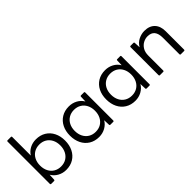

<svg xmlns="http://www.w3.org/2000/svg" viewBox="63 -1537 2334 2334"><g transform="rotate(-45 1230.5 -370.0)"><path d="M340 10Q281 10 231.5 -17.5Q182 -45 155 -92L151 -11Q151 0 140 0H89Q78 0 78 -11V-740Q78 -750 89 -750H148Q158 -750 158 -740V-419Q186 -464 234 -489.5Q282 -515 340 -515Q414 -515 468.5 -481.5Q523 -448 552.5 -389Q582 -330 582 -253Q582 -176 552.5 -116.5Q523 -57 468.5 -23.5Q414 10 340 10ZM325 -64Q377 -64 416 -87.5Q455 -111 477 -154Q499 -197 499 -253Q499 -309 477 -351.5Q455 -394 416 -417.5Q377 -441 325 -441Q274 -441 234.5 -417.5Q195 -394 173 -351.5Q151 -309 151 -253Q151 -197 173 -154Q195 -111 234.5 -87.5Q274 -64 325 -64Z M906 10Q833 10 778.5 -23.5Q724 -57 694.5 -116.5Q665 -176 665 -253Q665 -330 694.5 -389Q724 -448 778.5 -481.5Q833 -515 906 -515Q966 -515 1015.5 -488Q1065 -461 1092 -414L1095 -495Q1095 -505 1106 -505H1158Q1168 -505 1168 -495V-11Q1168 0 1158 0H1106Q1095 0 1095 -11L1092 -92Q1065 -45 1015.5 -17.5Q966 10 906 10ZM921 -64Q973 -64 1012 -87.5Q1051 -111 1073 -154Q1095 -197 1095 -253Q1095 -309 1073 -351.5Q1051 -394 1012 -417.5Q973 -441 921 -441Q870 -441 830.5 -417.5Q791 -394 769 -351.5Q747 -309 747 -253Q747 -197 769 -154Q791 -111 830.5 -87.5Q870 -64 921 -64Z M1529 10Q1456 10 1401.5 -23.5Q1347 -57 1317.5 -116.5Q1288 -176 1288 -253Q1288 -330 1317.5 -389Q1347 -448 1401.5 -481.5Q1456 -515 1529 -515Q1589 -515 1638.5 -488Q1688 -461 1715 -414L1718 -495Q1718 -505 1729 -505H1781Q1791 -505 1791 -495V-11Q1791 0 1781 0H1729Q1718 0 1718 -11L1715 -92Q1688 -45 1638.5 -17.5Q1589 10 1529 10ZM1544 -64Q1596 -64 1635 -87.5Q1674 -111 1696 -154Q1718 -197 1718 -253Q1718 -309 1696 -351.5Q1674 -394 1635 -417.5Q1596 -441 1544 -441Q1493 -441 1453.5 -417.5Q1414 -394 1392 -351.5Q1370 -309 1370 -253Q1370 -197 1392 -154Q1414 -111 1453.5 -87.5Q1493 -64 1544 -64Z M1958 0Q1947 0 1947 -11V-495Q1947 -505 1958 -505H2009Q2020 -505 2020 -495L2024 -414Q2052 -465 2102.5 -490Q2153 -515 2205 -515Q2291 -515 2338.5 -465.5Q2386 -416 2386 -328V-11Q2386 0 2376 0H2317Q2306 0 2306 -11V-295Q2306 -368 2276.5 -404.5Q2247 -441 2184 -441Q2148 -441 2112 -422.5Q2076 -404 2051.5 -365.5Q2027 -327 2027 -267V-11Q2027 0 2017 0Z"/></g></svg>

Font: LINE Seed Sans App
Style: Regular
Weight: 400
Designer: LINE VX Design & Dalton Maag Ltd & Sandoll Inc
Foundry: Dalton Maag Ltd
Version: Version 1.003